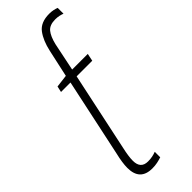

<svg xmlns="http://www.w3.org/2000/svg" viewBox="-259 -786 817 817"><g transform="rotate(-45 149.5 -378.0)"><path d="M101 10Q27 10 27 -67Q27 -97 38 -143L113 -495H56L62 -522L119 -529L146 -652Q157 -703 180.5 -734.5Q204 -766 256 -766Q269 -766 280.5 -763.5Q292 -761 299 -758V-723Q292 -726 281 -728.5Q270 -731 257 -731Q223 -731 207.5 -712Q192 -693 183 -655L157 -529H251L244 -495H150L75 -142Q70 -120 67.5 -102.5Q65 -85 65 -72Q65 -24 109 -24Q124 -24 136 -26.5Q148 -29 158 -33V0Q146 4 132 7Q118 10 101 10Z"/></g></svg>

Font: Noto Sans Condensed ExtraLight
Style: Italic
Weight: 200
Width: 3
Italic angle: -12°
Designer: Monotype Design Team
Foundry: Monotype Imaging Inc.
Version: Version 2.013; ttfautohint (v1.8.4.7-5d5b)